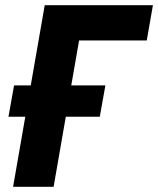

<svg xmlns="http://www.w3.org/2000/svg" viewBox="-20 -720 609 740"><path d="M152.4 -700H569.4L545.6 -564H284.8L186.6 0H30.4ZM34.2 -390.8H386.2L364.6 -270H12.6Z"/></svg>

Font: Fixel Italic Variable Display Thin
Style: Italic
Weight: 100
Italic angle: -10°
Designer: AlfaBravo + MacPaw
Foundry: Kyrylo Tkachov, Marchela Mozhyna, Serhii Makarenko, Maria Weinstein, Zakhar Kryvoshyya
Version: Version 1.210;Glyphs 3.2 (3217)